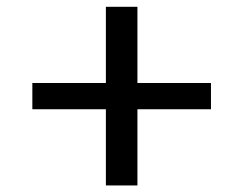

<svg xmlns="http://www.w3.org/2000/svg" viewBox="-20 -634 724 571"><path d="M294.9 -309.1H76.2V-387.2H294.9V-613.8H388.7V-387.2H607.4V-309.1H388.7V-82.5H294.9Z"/></svg>

Font: Michroma+
Style: Regular
Weight: 400
Designer: beogot
Foundry: beogot
Version: Version